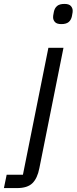

<svg xmlns="http://www.w3.org/2000/svg" viewBox="-107 -760 391 980"><path d="M10 132 140 -516H217L94 98Q84 150 58.5 175Q33 200 -20 200H-87L-73 132ZM206 -637Q183 -637 173.5 -647.5Q164 -658 164 -672Q164 -675 164.5 -680.5Q165 -686 168 -700Q172 -719 184.5 -729.5Q197 -740 222 -740Q245 -740 254.5 -729.5Q264 -719 264 -705Q264 -702 263.5 -696.5Q263 -691 260 -677Q256 -658 243.5 -647.5Q231 -637 206 -637Z"/></svg>

Font: IBM Plex Sans
Style: Italic
Weight: 400
Italic angle: -11.31°
Designer: Mike Abbink, Paul van der Laan, Pieter van Rosmalen
Foundry: Bold Monday
Version: Version 3.201